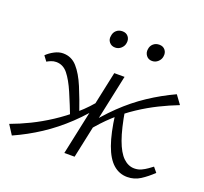

<svg xmlns="http://www.w3.org/2000/svg" viewBox="-109 -728 913 861"><g transform="rotate(20 347.5 -297.5)"><path d="M29 7 0 -38Q44 -54 90 -76.5Q136 -99 182 -129Q228 -159 271.5 -196.5Q315 -234 352 -282L371 -268Q322 -203 267.5 -151.5Q213 -100 153.5 -61Q94 -22 29 7ZM251 -148Q225 -215 203.5 -265Q182 -315 159.5 -343Q137 -371 104 -371Q91 -371 79 -366Q67 -361 61 -357L43 -381Q58 -396 79 -407Q100 -418 120 -418Q160 -418 187 -387.5Q214 -357 236 -304.5Q258 -252 282 -182ZM277 0 365 -413H414L326 0ZM342 -131 324 -145Q373 -210 426.5 -261.5Q480 -313 539 -352Q598 -391 661 -420L691 -379Q647 -362 601.5 -339.5Q556 -317 510.5 -287Q465 -257 422.5 -218Q380 -179 342 -131ZM578 5Q540 5 511 -20.5Q482 -46 462.5 -100.5Q443 -155 432 -241L467 -275Q481 -190 499.5 -139Q518 -88 542 -65Q566 -42 595 -42Q613 -42 628 -49Q643 -56 655.5 -65Q668 -74 676 -80L695 -57Q668 -31 640 -13Q612 5 578 5ZM329 -522Q311 -522 300.5 -535Q290 -548 294 -566Q296 -582 307.5 -592Q319 -602 336 -602Q354 -602 364 -589.5Q374 -577 371 -559Q369 -544 357 -533Q345 -522 329 -522ZM505 -522Q487 -522 477 -535.5Q467 -549 470 -566Q472 -582 483.5 -592Q495 -602 512 -602Q530 -602 540 -589.5Q550 -577 547 -559Q545 -544 533 -533Q521 -522 505 -522Z"/></g></svg>

Font: Ysabeau Office Light
Style: Italic
Weight: 300
Italic angle: -12°
Designer: Christian Thalmann (Catharsis Fonts)
Version: Version 2.001;gftools[0.9.30]; featfreeze: tnum,lnum,ss02